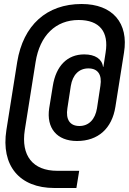

<svg xmlns="http://www.w3.org/2000/svg" viewBox="-20 -760 644 960"><path d="M252 180H362L376 94H266C144 94 84 18 104 -110L158 -450C179 -583 259 -660 373 -660C478 -660 525 -601 508 -497L497 -426H495C490 -465 456 -488 401 -488C317 -488 260 -431 244 -330L226 -219C211 -120 264 -55 365 -55C471 -55 540 -118 557 -226L600 -497C624 -644 544 -740 388 -740C213 -740 96 -634 66 -450L12 -110C-16 68 77 180 252 180ZM377 -130C329 -130 308 -163 317 -219L334 -330C343 -386 375 -418 422 -418C469 -418 491 -387 482 -331L465 -219C456 -163 424 -130 377 -130Z"/></svg>

Font: JetBrains Mono SemiBold
Style: Italic
Weight: 472
Italic angle: -9°
Monospace: yes
Designer: Philipp Nurullin, Konstantin Bulenkov
Foundry: JetBrains
Version: Version 2.305